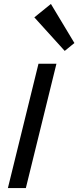

<svg xmlns="http://www.w3.org/2000/svg" viewBox="-20 -953 397 973"><path d="M266 -630 111 0H20L175 -630ZM238 -933 357 -735 308 -695 154 -865Z"/></svg>

Font: Sinkin Sans 400 Italic
Style: Italic
Weight: 400
Italic angle: -112°
Designer: Keith Bates
Foundry: K-Type
Version: Sinkin Sans (version 1.0)  by Keith Bates   •   © 2014   www